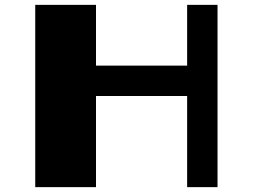

<svg xmlns="http://www.w3.org/2000/svg" viewBox="-20 -895 1040 790"><path d="M750 -500H375V-125H125V-875H375V-625H750V-875H875V-125H750Z"/></svg>

Font: Picon
Style: Regular
Weight: 400
Designer: yne
Foundry: yne
Version: Version 21.02.27; git-deadbeef-release